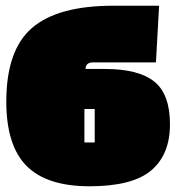

<svg xmlns="http://www.w3.org/2000/svg" viewBox="-20 -641 614 671"><path d="M279 -400H347Q464 -400 519 -356Q574 -312 574 -206.5Q574 -101 508.5 -45.5Q443 10 293 10Q143 10 72.5 -61.5Q2 -133 2 -286Q2 -466 92 -543.5Q182 -621 376 -621H536L525 -423H306Q279 -423 279 -400ZM311 -143V-260H275V-143Z"/></svg>

Font: Passion One Black
Style: Regular
Weight: 900
Designer: Alejandro Lo Celso
Foundry: Fontstage
Version: Version 1.002